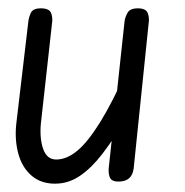

<svg xmlns="http://www.w3.org/2000/svg" viewBox="-20 -436 444 461"><path d="M264 0Q249 0 244.5 -8.5Q240 -17 241 -32L279 -384Q280 -394 286 -405Q292 -416 311 -416Q330 -416 334.5 -405Q339 -394 337 -381L301 -32Q299 -16 290 -8Q281 0 264 0ZM112 5Q78 5 55.5 -14.5Q33 -34 24 -67Q15 -100 19 -138L48 -384Q49 -394 54 -405Q59 -416 78 -416Q98 -416 102.5 -405Q107 -394 105 -381L78 -138Q75 -102 84 -77.5Q93 -53 115 -53Q140 -53 165.5 -74Q191 -95 221 -143.5Q251 -192 287 -273L277 -143Q252 -101 226.5 -67.5Q201 -34 173 -14.5Q145 5 112 5Z"/></svg>

Font: Edu NSW ACT Foundation
Style: Regular
Weight: 400
Designer: Tina and Corey Anderson
Foundry: Google for Education
Version: Version 1.003